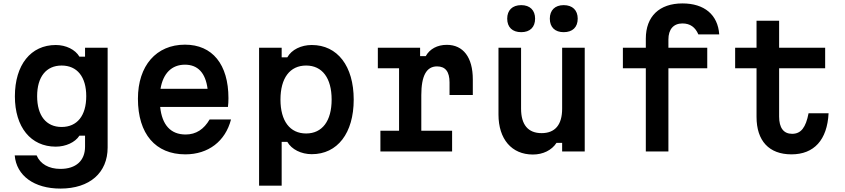

<svg xmlns="http://www.w3.org/2000/svg" viewBox="-20 -885 4940 1122"><path d="M609 -23V-606H477V-554H444C420 -595 366 -622 306 -622C160 -622 67 -506 67 -322C67 -142 160 -28 306 -28C364 -28 419 -53 444 -92H477V-28C477 54 424 102 333 102C265 102 215 73 194 23H66C76 142 180 217 333 217C505 217 609 124 609 -23ZM197 -323C197 -436 250 -502 340 -502C431 -502 484 -436 484 -323C484 -209 431 -143 340 -143C250 -143 197 -209 197 -323Z M786 -308C786 -102 889 17 1063 17C1197 17 1297 -59 1330 -187H1205C1172 -130 1126 -99 1065 -99C977 -99 927 -155 916 -260H1312C1314 -276 1315 -293 1315 -311C1315 -509 1221 -624 1061 -624C893 -624 786 -501 786 -308ZM918 -366C933 -456 983 -507 1061 -507C1136 -507 1181 -459 1193 -366Z M1494 200H1626V-56H1659C1684 -12 1740 16 1802 16C1952 16 2047 -107 2047 -303C2047 -499 1952 -622 1802 -622C1740 -622 1684 -595 1659 -550H1626V-606H1494ZM1619 -303C1619 -429 1674 -502 1769 -502C1863 -502 1918 -429 1918 -303C1918 -178 1863 -105 1769 -105C1674 -105 1619 -178 1619 -303Z M2188 -606V-486H2312V-121H2203V0H2622V-121H2442V-329C2442 -442 2472 -497 2534 -497C2583 -497 2607 -466 2607 -403V-330H2743V-421C2743 -550 2687 -623 2591 -623C2536 -623 2491 -599 2468 -557H2435V-606Z M3397 -606H3265V-250C3265 -156 3224 -107 3145 -107C3066 -107 3025 -156 3025 -250V-606H2893V-216C2893 -72 2970 18 3094 18C3153 18 3204 -7 3232 -50H3265V0H3397ZM2944 -776C2944 -726 2974 -697 3026 -697C3077 -697 3107 -726 3107 -776C3107 -825 3077 -855 3026 -855C2974 -855 2944 -825 2944 -776ZM3193 -776C3193 -726 3223 -697 3274 -697C3326 -697 3356 -726 3356 -776C3356 -825 3326 -855 3274 -855C3223 -855 3193 -825 3193 -776Z M3886 0V-486H4113V-606H3886V-654C3886 -714 3916 -748 3968 -748C4013 -748 4043 -726 4061 -684H4183C4175 -799 4096 -865 3968 -865C3833 -865 3754 -789 3754 -659V-606H3620V-486H3754V0Z M4533 -764H4401V-606H4276V-486H4401V-202C4401 -62 4474 17 4605 17C4737 17 4814 -67 4822 -223H4705C4689 -140 4661 -103 4609 -103C4559 -103 4533 -138 4533 -204V-486H4802V-606H4533Z"/></svg>

Font: Martian Mono Std Md
Style: Regular
Weight: 500
Monospace: yes
Designer: Roman Shamin
Foundry: Evil Martians
Version: Version 1.000